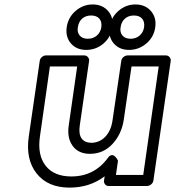

<svg xmlns="http://www.w3.org/2000/svg" viewBox="-20 -814 790 866"><path d="M109.9 -199.2 159.2 -539.1Q160.6 -549.8 169.2 -556.9Q177.7 -564 187 -564H359.9Q370.6 -564 377 -555.9Q383.3 -547.9 381.8 -539.1L339.8 -248Q334 -208.5 348.4 -189.2Q362.8 -169.9 393.1 -169.9Q430.2 -170.9 455.8 -198.2Q481.4 -225.6 487.8 -272.9L526.9 -539.1Q528.3 -549.8 537.1 -556.9Q545.9 -564 555.2 -564H728Q738.8 -564 745.1 -555.9Q751.5 -547.9 750 -539.1L671.9 0Q670.4 10.7 661.4 17.8Q652.3 24.9 643.1 24.9H470.2Q459.5 24.9 453.6 17.1Q447.8 9.3 449.2 0L452.1 -19Q385.3 32.2 293.9 32.2Q195.8 32.2 145.3 -31.5Q94.7 -95.2 109.9 -199.2ZM160.2 -199.2Q147.9 -114.3 186 -66.2Q224.1 -18.1 301.8 -18.1Q405.3 -18.1 466.8 -102.1Q473.6 -111.8 481 -113.8Q488.3 -115.7 493.7 -112.1Q499 -108.4 503.4 -103.3Q507.8 -98.1 509.8 -93.8L512.2 -88.9L502.9 -24.9H626L695.8 -514.2H573.2L538.1 -272.9Q528.3 -209 487.5 -164.8Q446.8 -120.6 386.2 -120.1Q334 -120.1 307.9 -155.8Q281.7 -191.4 290 -248L328.1 -514.2H205.1ZM280.8 -690.9Q287.1 -735.4 320.8 -764.6Q354.5 -793.9 397.9 -793.9Q441.9 -793.9 467.5 -764.4Q493.2 -734.9 486.8 -690.9Q481 -647 447 -617.9Q413.1 -588.9 369.1 -588.9Q325.2 -588.9 300 -617.9Q274.9 -647 280.8 -690.9ZM331.1 -690.9Q327.1 -668 339.6 -653.6Q352.1 -639.2 376 -639.2Q399.9 -639.2 416.5 -653.3Q433.1 -667.5 437 -690.9Q440.4 -715.8 428 -730Q415.5 -744.1 391.1 -744.1Q366.7 -744.1 350.6 -730Q334.5 -715.8 331.1 -690.9ZM474.1 -690.9Q480.5 -735.4 513.9 -764.6Q547.4 -793.9 590.8 -793.9Q634.8 -793.9 660.6 -764.4Q686.5 -734.9 680.2 -690.9Q674.3 -647 640.1 -617.9Q606 -588.9 562 -588.9Q518.6 -588.9 493.4 -617.7Q468.3 -646.5 474.1 -690.9ZM523.9 -690.9Q520 -668 532.5 -653.6Q544.9 -639.2 568.8 -639.2Q592.8 -639.2 609.4 -653.3Q626 -667.5 629.9 -690.9Q633.3 -715.8 620.8 -730Q608.4 -744.1 584 -744.1Q559.6 -744.1 543.5 -730Q527.3 -715.8 523.9 -690.9Z"/></svg>

Font: Trueno Bold Outline
Style: Italic
Weight: 700
Width: 6
Designer: Julieta Ulanovsky
Foundry: Julieta Ulanovsky
Version: Version 3.001b | FøM Fix